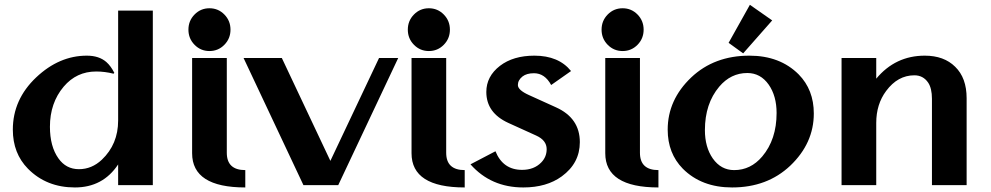

<svg xmlns="http://www.w3.org/2000/svg" viewBox="-20 -782 4186 811"><path d="M625.5 0H479V-87.4Q414.6 9.8 296.4 9.8Q176.3 9.8 98.1 -69.3Q34.2 -134.3 34.2 -234.4Q34.2 -361.8 132.8 -455.1Q230 -546.9 346.7 -546.9Q398.4 -546.9 429.2 -520Q448.2 -503.4 462.9 -474.1L459.5 -470.7Q422.9 -480 386.2 -480Q303.2 -480 249 -416Q190.9 -347.2 190.9 -246.6Q190.9 -163.6 226.6 -113.3Q258.8 -67.4 313.5 -67.4Q367.7 -67.4 410.2 -107.4Q479 -172.9 479 -272.9V-737.3H625.5Z M1016.1 9.8Q791.5 9.8 791.5 -134.8V-537.1H938V-136.7Q938 -63.5 1016.1 -63.5ZM801.8 -720.7Q827.6 -747.1 864.7 -747.1Q901.9 -747.1 927.7 -720.7Q953.6 -694.3 953.6 -656.7Q953.6 -619.1 927.7 -592.8Q901.9 -566.4 864.7 -566.4Q827.6 -566.4 801.8 -592.8Q775.9 -619.1 775.9 -656.7Q775.9 -694.3 801.8 -720.7Z M1261.7 0 1008.8 -537.1H1170.4L1375.5 -102.5L1581.1 -537.1H1662.1L1408.7 0Z M1942.9 9.8Q1718.3 9.8 1718.3 -134.8V-537.1H1864.7V-136.7Q1864.7 -63.5 1942.9 -63.5ZM1728.5 -720.7Q1754.4 -747.1 1791.5 -747.1Q1828.6 -747.1 1854.5 -720.7Q1880.4 -694.3 1880.4 -656.7Q1880.4 -619.1 1854.5 -592.8Q1828.6 -566.4 1791.5 -566.4Q1754.4 -566.4 1728.5 -592.8Q1702.6 -619.1 1702.6 -656.7Q1702.6 -694.3 1728.5 -720.7Z M2190.4 9.8Q2053.7 9.8 1967.3 -87.9L2072.8 -143.1Q2104.5 -64.5 2185.1 -64.5Q2235.8 -64.5 2266.1 -95.7Q2289.1 -119.1 2289.1 -151.9Q2289.1 -189.5 2244.6 -209.5L2127.4 -262.7Q2034.2 -305.2 2034.2 -393.6Q2034.2 -459.5 2091.8 -503.9Q2147.9 -546.9 2237.3 -546.9Q2339.8 -546.9 2392.1 -481.9L2308.1 -422.9Q2281.2 -472.7 2235.4 -472.7Q2204.6 -472.7 2187 -459Q2167.5 -443.4 2167.5 -422.9Q2167.5 -401.4 2214.4 -380.4L2328.6 -328.6Q2429.2 -283.2 2429.2 -181.6Q2429.2 -92.8 2353 -37.1Q2288.6 9.8 2190.4 9.8Z M2761.2 9.8Q2536.6 9.8 2536.6 -134.8V-537.1H2683.1V-136.7Q2683.1 -63.5 2761.2 -63.5ZM2546.9 -720.7Q2572.8 -747.1 2609.9 -747.1Q2647 -747.1 2672.9 -720.7Q2698.7 -694.3 2698.7 -656.7Q2698.7 -619.1 2672.9 -592.8Q2647 -566.4 2609.9 -566.4Q2572.8 -566.4 2546.9 -592.8Q2521 -619.1 2521 -656.7Q2521 -694.3 2546.9 -720.7Z M3147.5 -761.7 3241.7 -695.8 3119.1 -556.6 3057.6 -601.1ZM3081.1 -63.5Q3150.9 -63.5 3199.7 -121.1Q3260.3 -192.9 3260.3 -304.7Q3260.3 -376.5 3227.1 -424.3Q3192.4 -473.6 3136.7 -473.6Q3066.9 -473.6 3018.1 -416Q2957.5 -344.2 2957.5 -232.4Q2957.5 -160.6 2990.7 -112.8Q3025.4 -63.5 3081.1 -63.5ZM3072.3 9.8Q2943.4 9.8 2864.3 -69.3Q2800.3 -134.3 2800.3 -234.4Q2800.3 -360.4 2899.9 -455.1Q2997.1 -546.9 3145.5 -546.9Q3274.4 -546.9 3353.5 -467.8Q3417.5 -402.8 3417.5 -302.7Q3417.5 -176.8 3317.9 -82Q3220.7 9.8 3072.3 9.8Z M3534.7 0V-537.1H3681.2V-449.7Q3762.2 -546.9 3886.2 -546.9Q3967.3 -546.9 4014.6 -500Q4063 -453.1 4063 -367.2V0H3916.5V-364.7Q3916.5 -409.2 3900.4 -433.1Q3879.4 -463.9 3842.3 -463.9Q3772 -463.9 3723.1 -397.9Q3681.2 -341.8 3681.2 -262.7V0Z"/></svg>

Font: Klaudia
Style: Bold
Weight: 700
Designer: Wojciech Kalinowski "wmk69" (wmk69@o2.pl)
Foundry: Wojciech Kalinowski "wmk69" (wmk69@o2.pl)
Version: Version 3.1.0; 2021-05-10